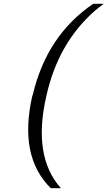

<svg xmlns="http://www.w3.org/2000/svg" viewBox="-20 -767 565 1009"><path d="M150 -264Q152 -266 152 -268Q226 -582 470 -747H525Q491 -722 478 -710Q285 -540 224 -264Q150 54 300 222H247Q77 55 150 -264Z"/></svg>

Font: Coval
Style: ExtraLight Italic
Weight: 200
Foundry: Context Ltd
Version: Version 001.000